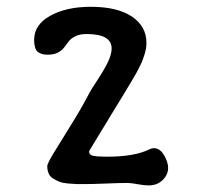

<svg xmlns="http://www.w3.org/2000/svg" viewBox="-20 -756 599 571"><path d="M120.6 -261.7Q120.6 -270 140.4 -302.2Q160.2 -334.5 192.6 -386.7Q225.1 -439 246.1 -480Q250.5 -488.8 268.8 -516.4Q287.1 -543.9 299.6 -568.6Q312 -593.3 312 -611.8Q312 -654.8 237.3 -654.8Q217.8 -654.8 204.6 -648.4Q191.4 -642.1 184.6 -633.1Q177.7 -624 170.9 -615Q164.1 -606 152.1 -599.6Q140.1 -593.3 121.6 -593.3Q101.1 -593.3 91.3 -602.8Q81.5 -612.3 81.5 -637.7Q81.5 -682.6 129.6 -709.2Q177.7 -735.8 250 -735.8Q329.1 -735.8 372.3 -706.8Q415.5 -677.7 415.5 -628.4Q415.5 -620.6 414.3 -612.5Q413.1 -604.5 410.2 -595.2Q407.2 -585.9 404.5 -578.4Q401.9 -570.8 396 -559.3Q390.1 -547.9 386.2 -540.3Q382.3 -532.7 373.8 -518.8Q365.2 -504.9 360.6 -496.8Q356 -488.8 345.5 -471.7Q335 -454.6 329.6 -445.8L247.1 -310.1Q245.1 -308.1 245.1 -304.2Q245.1 -294.9 258.1 -292.5Q271 -290 297.9 -290Q379.9 -290 423.3 -311.5Q432.1 -315.4 437 -315.4Q455.6 -315.4 467.8 -294.7Q480 -273.9 480 -256.8Q480 -236.8 463.9 -220.7Q447.8 -204.6 421.9 -204.6Q408.2 -204.6 388.7 -208.3Q369.1 -211.9 359.4 -211.9Q336.4 -211.9 295.9 -210.2Q255.4 -208.5 231.9 -208.5Q215.3 -208.5 206.3 -208.7Q197.3 -209 181.6 -210.4Q166 -211.9 157.2 -215.3Q148.4 -218.8 138.9 -224.4Q129.4 -230 125 -239.5Q120.6 -249 120.6 -261.7Z"/></svg>

Font: Short Stack
Style: Regular
Weight: 400
Designer: James Grieshaber
Foundry: James Grieshaber
Version: Version 1.002